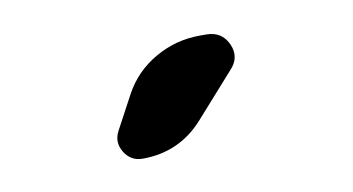

<svg xmlns="http://www.w3.org/2000/svg" viewBox="-35 -835 570 310"><g transform="rotate(-10 250.0 -680.0)"><path d="M314.5 -769.5Q339.8 -769.5 350.1 -747.1Q360.4 -724.6 342.8 -706.1L279.3 -634.8Q239.3 -589.8 178.7 -589.8Q159.2 -589.8 148.9 -606.9Q138.7 -624 148.4 -641.6L177.7 -696.3Q196.3 -730.5 230.5 -750Q264.6 -769.5 303.7 -769.5Z"/></g></svg>

Font: Rounded-X Mgen+ 2m bold
Style: Bold
Weight: 700
Designer: [Source Han Sans]
Ryoko NISHIZUKA  (kana & ideographs); Paul D. Hunt (Latin, Greek & Cyrillic); Wenlong ZHANG  (bopomofo
Version: Version 1.059.20150602